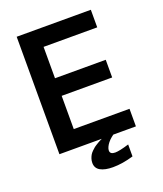

<svg xmlns="http://www.w3.org/2000/svg" viewBox="-159 -814 927 1092"><g transform="rotate(-20 305.0 -268.5)"><path d="M335.4 173.8Q286.6 173.8 259.3 158.4Q231.9 143.1 231.9 110.8Q231.9 97.7 235.8 85.7Q239.7 73.7 245.1 64.5Q250.5 55.2 260.3 45.7Q270 36.1 277.3 30.3Q281.2 27.3 286.6 23.9Q292 20.5 297.6 17.1Q303.2 13.7 308.3 10.7Q313.5 7.8 316.9 6.3L335.4 -2.9L351.1 -10.3L417 -11.2Q399.9 -1.5 386.5 9.8Q373 21 363.8 32.7Q354.5 44.4 349.4 55.9Q344.2 67.4 344.2 76.7Q344.2 99.6 375 99.6Q400.9 99.6 459.5 81.5V153.8Q392.6 173.8 335.4 173.8ZM73.2 0V-710.9H522V-604.5H197.3V-414.6H504.4V-307.6H198.7V-106.4H536.1V0Z"/></g></svg>

Font: Ride
Style: Bold
Weight: 700
Version: Version 3.000